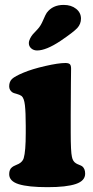

<svg xmlns="http://www.w3.org/2000/svg" viewBox="-20 -753 382 786"><path d="M227.5 -585.4Q168.9 -546.4 131.8 -546.4Q117.7 -546.4 107.9 -554.9Q98.1 -563.5 98.1 -576.2Q98.1 -585.4 103.3 -595.5Q108.4 -605.5 114 -612.1Q119.6 -618.7 133.8 -633.3Q146.5 -646.5 156.5 -670.2Q166.5 -693.8 171.4 -700.7Q195.3 -732.9 240.7 -732.9Q271.5 -732.9 291.5 -717Q311.5 -701.2 311.5 -676.8Q311.5 -654.8 296.4 -638.2Q280.3 -621.1 227.5 -585.4ZM85.4 -208V-237.8Q85.4 -293 82 -322.3Q78.6 -351.6 68.4 -359.9Q61 -365.2 48.1 -368.7Q35.2 -372.1 32.2 -374Q17.6 -383.3 17.6 -399.4Q17.6 -418.9 29.3 -429.9Q41 -440.9 76.2 -455.6Q110.8 -470.2 165 -482.7Q219.2 -495.1 247.6 -495.1Q260.7 -495.1 265.9 -490.2Q271 -485.4 271 -472.2Q271 -464.8 270.3 -411.9Q269.5 -358.9 269.5 -282.2V-210.4Q269.5 -131.8 274.4 -111.3Q277.8 -92.3 291 -84.5Q295.4 -81.5 303.7 -78.4Q312 -75.2 316.4 -72.3Q328.6 -62.5 328.6 -42Q328.6 -12.7 290.3 0.2Q252 13.2 174.8 13.2Q95.7 13.2 56.6 1Q17.6 -11.2 17.6 -40Q17.6 -59.6 29.3 -68.4Q33.7 -72.3 44.2 -76.7Q54.7 -81.1 57.1 -82.5Q72.8 -91.3 77.1 -105.5Q85.4 -133.8 85.4 -208Z"/></svg>

Font: Cooper* ExtraBold
Style: Regular
Weight: 800
Designer: Owen Earl
Foundry: indestructible type*
Version: Version 0.001